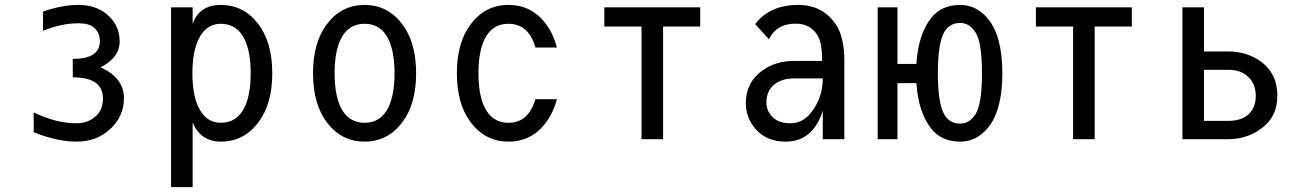

<svg xmlns="http://www.w3.org/2000/svg" viewBox="-20 -567 5313 782"><path d="M117.2 -109.4Q207.5 -64.9 292 -64.9Q339.4 -64.9 371.6 -95.2Q399.4 -121.1 399.4 -166Q399.4 -252 276.4 -252V-327.1Q386.7 -327.1 386.7 -399.4Q386.7 -433.6 363.3 -454.1Q342.8 -472.2 299.3 -472.2Q229.5 -472.2 155.3 -441.4V-520Q233.4 -546.9 299.3 -546.9Q365.7 -546.9 409.7 -513.2Q467.3 -469.2 467.3 -398.4Q467.3 -332 389.6 -293Q484.9 -249.5 484.9 -167.5Q484.9 -94.7 430.7 -43Q375 9.8 292 9.8Q213.4 9.8 117.2 -28.3Z M878.9 -470.2Q819.3 -470.2 788.6 -407.2Q763.7 -356 763.7 -268.6Q763.7 -181.2 788.6 -129.9Q819.3 -66.9 878.9 -66.9Q945.3 -66.9 976.1 -129.9Q1001 -181.2 1001 -268.6Q1001 -356 976.1 -407.2Q945.3 -470.2 878.9 -470.2ZM676.8 -537.1H764.6V-469.7Q792 -546.9 878.9 -546.9Q973.1 -546.9 1032.2 -468.8Q1088.9 -394 1088.9 -268.6Q1088.9 -143.1 1032.2 -68.4Q973.1 9.8 878.9 9.8Q798.3 9.8 764.6 -67.4V195.3H676.8Z M1562 -129.9Q1586.9 -181.2 1586.9 -268.6Q1586.9 -356 1562 -407.2Q1531.2 -470.2 1464.8 -470.2Q1398.4 -470.2 1367.7 -407.2Q1342.8 -356 1342.8 -268.6Q1342.8 -181.2 1367.7 -129.9Q1398.4 -66.9 1464.8 -66.9Q1531.2 -66.9 1562 -129.9ZM1311.5 -68.4Q1254.9 -143.1 1254.9 -268.6Q1254.9 -394 1311.5 -468.8Q1370.6 -546.9 1464.8 -546.9Q1559.1 -546.9 1618.2 -468.8Q1674.8 -394 1674.8 -268.6Q1674.8 -143.1 1618.2 -68.4Q1559.1 9.8 1464.8 9.8Q1370.6 9.8 1311.5 -68.4Z M2248.5 -163.1Q2233.4 -107.9 2204.1 -68.4Q2146 9.8 2050.8 9.8Q1956.5 9.8 1897.5 -68.4Q1840.8 -143.1 1840.8 -268.6Q1840.8 -394 1897.5 -468.8Q1956.5 -546.9 2050.8 -546.9Q2146 -546.9 2204.1 -468.8Q2233.4 -429.2 2248.5 -373.5Q2248.5 -373.5 2160.6 -373.5Q2155.3 -392.1 2147.9 -407.2Q2117.7 -470.2 2050.8 -470.2Q1984.4 -470.2 1953.6 -407.2Q1928.7 -356 1928.7 -268.6Q1928.7 -181.2 1953.6 -129.9Q1984.4 -66.9 2050.8 -66.9Q2117.7 -66.9 2147.9 -129.9Q2155.3 -145 2160.6 -163.1Z M2592.8 0V-459H2441.4V-537.1H2832V-459H2680.7V0Z M3418.9 0H3331.1V-115.7Q3290.5 9.8 3180.2 9.8Q3101.1 9.8 3057.1 -42Q3017.6 -88.4 3017.6 -146Q3017.6 -232.4 3086.4 -280.8Q3140.1 -318.8 3213.4 -318.8H3328.6Q3328.6 -387.2 3313.5 -416Q3284.7 -470.7 3220.2 -470.7Q3142.6 -470.7 3111.8 -407.2L3055.7 -468.8Q3114.7 -546.9 3231.4 -546.9Q3330.6 -546.9 3384.3 -467.8Q3418.9 -416.5 3418.9 -319.3ZM3331.1 -247.6Q3274.4 -247.6 3214.8 -247.6Q3160.2 -247.6 3128.9 -218.8Q3101.6 -193.4 3101.6 -149.9Q3101.6 -117.2 3123 -93.8Q3149.4 -64.9 3197.8 -64.9Q3249 -64.9 3282.2 -106.9Q3331.1 -167.5 3331.1 -247.6Z M3554.7 0V-537.1H3635.3V-306.6H3712.4Q3719.7 -426.3 3772.5 -493.7Q3814.5 -546.9 3891.1 -546.9Q3955.6 -546.9 4002 -492.7Q4062.5 -421.9 4062.5 -268.6Q4062.5 -115.7 4002 -44.4Q3956.1 9.8 3891.1 9.8Q3814 9.8 3772.5 -43.5Q3720.2 -110.4 3712.4 -228.5H3635.3V0ZM3825.2 -102.1Q3846.7 -63.5 3890.6 -63.5Q3928.2 -63.5 3952.6 -101.1Q3979.5 -141.6 3979.5 -268.6Q3979.5 -395.5 3952.6 -436Q3928.2 -473.6 3890.6 -473.6Q3847.2 -473.6 3825.2 -435.1Q3799.8 -389.2 3799.8 -268.6Q3799.8 -147.9 3825.2 -102.1Z M4350.6 0V-459H4199.2V-537.1H4589.8V-459H4438.5V0Z M4883.8 -282.7V-74.7H4981.4Q5031.2 -74.7 5059.1 -96.2Q5094.7 -123.5 5094.7 -177.7Q5094.7 -226.1 5061 -256.8Q5032.2 -282.7 4981.4 -282.7ZM4795.9 0V-537.1H4883.8V-357.4H4981Q5059.6 -357.4 5116.7 -315.4Q5182.6 -266.1 5182.6 -177.7Q5182.6 -87.9 5111.3 -39.1Q5054.2 0 4981 0Z"/></svg>

Font: Consola Mono
Style: Book
Weight: 400
Monospace: yes
Version: Version 2.001